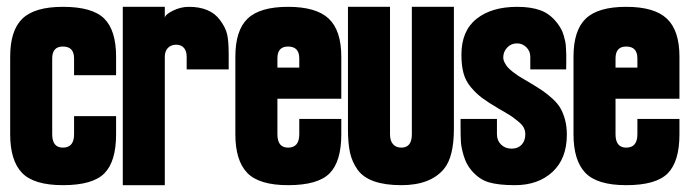

<svg xmlns="http://www.w3.org/2000/svg" viewBox="-20 -542 2019 562"><path d="M9.8 -376Q9.8 -453.1 45.7 -487.5Q81.5 -522 164.1 -522Q250.5 -522 285.2 -487.5Q319.8 -453.1 319.8 -376V-321.8H196.8V-371.1Q196.8 -405.8 164.1 -405.8Q132.8 -405.8 132.8 -371.1V-148.9Q132.8 -109.9 164.1 -109.9Q196.8 -109.9 196.8 -148.9V-202.1H319.8V-148.9Q319.8 -69.3 285.6 -34.7Q251.5 0 164.1 0Q79.1 0 44.4 -36.1Q9.8 -72.3 9.8 -148.9Z M339.4 0V-522H462.4V-488.8Q462.4 -499 485.6 -510.5Q508.8 -522 532.7 -522Q595.2 -522 623.5 -483.9Q640.1 -461.9 644.8 -441.9Q649.4 -421.9 649.4 -381.8V-338.9H526.4V-376Q526.4 -392.6 518.3 -401.9Q510.3 -411.1 495.6 -411.1Q480.5 -411.1 471.4 -401.6Q462.4 -392.1 462.4 -376V0Z M668.9 -376Q668.9 -453.1 704.8 -487.5Q740.7 -522 823.2 -522Q905.8 -522 942.4 -487.3Q979 -452.6 979 -376V-252.9H792V-148.9Q792 -109.9 823.2 -109.9Q856 -109.9 856 -148.9V-193.8H979V-148.9Q979 -69.3 944.8 -34.7Q910.6 0 823.2 0Q738.3 0 703.6 -36.1Q668.9 -72.3 668.9 -148.9ZM792 -344.2H856V-371.1Q856 -405.8 823.2 -405.8Q792 -405.8 792 -371.1Z M1154.8 0Q1059.6 0 1026.9 -44.9Q1010.3 -68.4 1004.4 -95.7Q998.5 -123 998.5 -165V-522H1121.6V-148.9Q1121.6 -129.9 1130.4 -119.9Q1139.2 -109.9 1154.8 -109.9Q1185.5 -109.9 1185.5 -148.9V-522H1308.6V-165Q1308.6 -83 1279.8 -47.9Q1240.2 0 1154.8 0Z M1434.6 -148.9Q1434.6 -130.4 1446.8 -118.7Q1459 -106.9 1477.5 -106.9Q1496.1 -106.9 1506.8 -118.4Q1517.6 -129.9 1517.6 -148.9Q1517.6 -159.2 1513.2 -168Q1508.8 -176.8 1497.8 -185.8Q1486.8 -194.8 1480.7 -199.2Q1474.6 -203.6 1458 -213.4Q1441.4 -223.1 1439.5 -224.1Q1408.7 -242.2 1391.1 -255.4Q1373.5 -268.6 1358.2 -286.9Q1342.8 -305.2 1336.7 -327.9Q1330.6 -350.6 1330.6 -381.8Q1330.6 -451.7 1374.8 -486.8Q1418.9 -522 1494.1 -522Q1534.2 -522 1562.3 -511.7Q1590.3 -501.5 1611.3 -474.1Q1617.7 -465.8 1622.3 -457.3Q1627 -448.7 1629.9 -438.5Q1632.8 -428.2 1634.5 -420.7Q1636.2 -413.1 1636.7 -400.4Q1637.2 -387.7 1637.5 -381.3Q1637.7 -375 1637.5 -360.1Q1637.2 -345.2 1637.2 -339.8V-338.9H1532.2V-376Q1532.2 -392.1 1520.8 -403.6Q1509.3 -415 1493.2 -415Q1476.1 -415 1464.6 -402.8Q1453.1 -390.6 1453.1 -374Q1453.1 -366.2 1457.3 -358.4Q1461.4 -350.6 1466.3 -345Q1471.2 -339.4 1481.2 -331.5Q1491.2 -323.7 1496.6 -320.3Q1502 -316.9 1514.4 -309.6Q1526.9 -302.2 1529.3 -300.8Q1553.2 -286.6 1567.9 -276.6Q1582.5 -266.6 1597.7 -252.7Q1612.8 -238.8 1620.8 -224.6Q1628.9 -210.4 1634 -191.2Q1639.2 -171.9 1639.2 -147.9Q1639.2 -77.6 1597.2 -38.8Q1555.2 0 1487.3 0Q1439 0 1410.4 -8.5Q1381.8 -17.1 1359.4 -43.9Q1344.7 -61.5 1337.4 -85.7Q1330.1 -109.9 1329.1 -126.7Q1328.1 -143.6 1328.1 -175.8Q1328.1 -177.7 1328.1 -178.7Q1328.1 -179.7 1328.1 -181.2Q1328.1 -182.6 1328.1 -184.1V-193.8H1434.6Z M1658.7 -376Q1658.7 -453.1 1694.6 -487.5Q1730.5 -522 1813 -522Q1895.5 -522 1932.1 -487.3Q1968.8 -452.6 1968.8 -376V-252.9H1781.7V-148.9Q1781.7 -109.9 1813 -109.9Q1845.7 -109.9 1845.7 -148.9V-193.8H1968.8V-148.9Q1968.8 -69.3 1934.6 -34.7Q1900.4 0 1813 0Q1728 0 1693.4 -36.1Q1658.7 -72.3 1658.7 -148.9ZM1781.7 -344.2H1845.7V-371.1Q1845.7 -405.8 1813 -405.8Q1781.7 -405.8 1781.7 -371.1Z"/></svg>

Font: Quaderni
Style: Regular
Weight: 400
Designer: Romain Laurent, Daphné Lejeune, Alexandre D’Hubert
Foundry: ESAD Valence
Version: Version 1.000;FEAKit 1.0